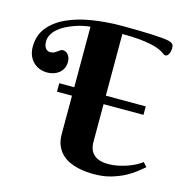

<svg xmlns="http://www.w3.org/2000/svg" viewBox="-108 -831 907 941"><g transform="rotate(15 345.5 -361.0)"><path d="M0 -518.1Q0 -575.2 31.5 -615.2Q63 -655.3 117.7 -680.9Q172.4 -706.5 245.1 -718.3Q317.9 -730 400.9 -730Q440.4 -730 478 -729.2Q515.6 -728.5 546.6 -727.1Q577.6 -725.6 600.1 -723.6Q622.6 -721.7 632.8 -719.2Q642.6 -716.8 648.4 -713.9Q654.3 -710.9 657.2 -707Q660.2 -703.1 661.1 -698Q662.1 -692.9 662.1 -686Q662.1 -680.2 660.6 -673.1Q659.2 -666 656.2 -659.9Q653.3 -653.8 648.9 -649.4Q644.5 -645 638.2 -645Q634.3 -645 629.6 -648.4Q625 -651.9 616.5 -657.2Q607.9 -662.6 593.5 -668.5Q579.1 -674.3 554.9 -679.7Q530.8 -685.1 494.9 -688.5Q459 -691.9 408.2 -691.9V-378.9H610.8V-335.9H408.2V-145Q408.2 -122.1 415 -105.7Q421.9 -89.4 434.6 -78.6Q447.3 -67.9 465.1 -63Q482.9 -58.1 504.9 -58.1Q529.8 -58.1 554.7 -63.2Q579.6 -68.4 601.8 -76.2Q624 -84 642.3 -93.8Q660.6 -103.5 671.9 -112.8L690.9 -91.8Q678.7 -82 658.2 -65.2Q637.7 -48.3 608.2 -32.2Q578.6 -16.1 539.3 -4.2Q500 7.8 450.2 7.8Q433.6 7.8 412.4 6.1Q391.1 4.4 368.7 -0.7Q346.2 -5.9 324.5 -15.9Q302.7 -25.9 285.9 -42.5Q269 -59.1 258.5 -83.3Q248 -107.4 248 -141.1V-335.9H171.9V-378.9H248V-686Q232.4 -684.6 212.2 -680.4Q191.9 -676.3 170.7 -668.7Q149.4 -661.1 128.9 -650.9Q108.4 -640.6 92.3 -627Q76.2 -613.3 66.2 -596.4Q56.2 -579.6 56.2 -560.1Q56.2 -544.4 60.3 -535.2Q64.5 -525.9 69.8 -521.2Q75.2 -516.6 80.8 -515.4Q86.4 -514.2 88.9 -514.2Q101.1 -514.2 108.9 -518.3Q116.7 -522.5 123 -527.1Q129.4 -531.7 135 -535.9Q140.6 -540 147.9 -540Q153.8 -540 160.4 -537.4Q167 -534.7 172.6 -528.8Q178.2 -522.9 182.1 -513.4Q186 -503.9 186 -490.2Q186 -470.7 178.5 -456.3Q170.9 -441.9 158.9 -432.6Q147 -423.3 131.6 -418.7Q116.2 -414.1 101.1 -414.1Q77.6 -414.1 58.8 -422.1Q40 -430.2 26.9 -444.3Q13.7 -458.5 6.8 -477.3Q0 -496.1 0 -518.1Z"/></g></svg>

Font: Berkshire Swash
Style: Regular
Weight: 400
Designer: Astigmatic (AOETI)
Foundry: Astigmatic (AOETI)
Version: Version 1.001